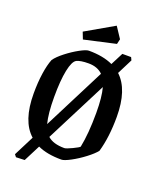

<svg xmlns="http://www.w3.org/2000/svg" viewBox="-159 -891 877 1070"><g transform="rotate(20 279.0 -356.5)"><path d="M519 -319Q519 -199 493 -109Q476 -87 438.5 -58.5Q401 -30 363.5 -10Q326 10 310 10Q224 10 169 -16L119 82L68 84L57 70L118 -50Q39 -120 39 -284Q39 -350 47 -404Q55 -458 69 -493Q86 -517 122 -545Q158 -573 194.5 -593Q231 -613 247 -613Q332 -613 390 -586L428 -660H480L488 -643L442 -552Q519 -481 519 -319ZM168 -149 354 -515Q323 -546 270 -546Q222 -546 200 -535Q178 -524 165.5 -463.5Q153 -403 153 -304Q153 -206 168 -149ZM404 -301Q404 -396 389 -449L204 -86Q237 -56 303 -56Q314 -56 348.5 -72.5Q383 -89 387 -95Q404 -178 404 -301ZM178 -701 345 -797 388 -732 381 -702 194 -660Z"/></g></svg>

Font: Grenze Medium
Style: Regular
Weight: 500
Designer: Renata Polastri
Foundry: Omnibus-Type
Version: Version 1.002; ttfautohint (v1.8)